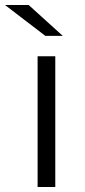

<svg xmlns="http://www.w3.org/2000/svg" viewBox="-52 -751 341 771"><path d="M99 0V-525H170V0ZM130 -607 -32 -731H63L200 -607Z"/></svg>

Font: MOST Montserrat
Style: Regular
Weight: 400
Designer: Julieta Ulanovsky
Foundry: Julieta Ulanovsky
Version: Version 8.000;March 11, 2024;FontCreator 15.0.0.2926 64-bit